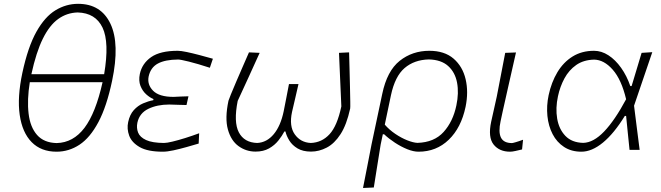

<svg xmlns="http://www.w3.org/2000/svg" viewBox="-20 -764 3368 979"><path d="M268.5 9.5Q189.5 9.5 141.5 -39.2Q93.5 -88 80.5 -178Q67.5 -268 94 -392.5Q122.5 -525 165.5 -601.8Q208.5 -678.5 262.8 -711.5Q317 -744.5 378 -744.5Q495 -744.5 543.2 -642.8Q591.5 -541 551.5 -351.5Q524 -221 481.8 -141.5Q439.5 -62 385.5 -26.2Q331.5 9.5 268.5 9.5ZM376 -700.5Q321 -699 276.8 -667.2Q232.5 -635.5 198.5 -566.8Q164.5 -498 140 -385.5H511Q538.5 -548.5 502.8 -623.2Q467 -698 376 -700.5ZM269 -34.5Q353.5 -36.5 410.8 -112.2Q468 -188 503 -345H132Q117.5 -254.5 125.8 -185Q134 -115.5 169 -75.8Q204 -36 269 -34.5Z M810 9.5Q733 9.5 692.2 -14Q651.5 -37.5 638.8 -72.2Q626 -107 633.5 -141.5Q641.5 -179.5 662.2 -202.5Q683 -225.5 709.8 -237Q736.5 -248.5 761.5 -253L762.5 -259Q744.5 -266 725.5 -283Q706.5 -300 696.2 -326.2Q686 -352.5 693 -387Q704.5 -440.5 750.8 -472.8Q797 -505 886.5 -505Q902.5 -505 932.2 -498.8Q962 -492.5 997.2 -483.2Q1032.5 -474 1065.5 -464.5L1050 -418.5Q987 -439 943.5 -449.8Q900 -460.5 888.5 -460.5Q822 -460 785 -440Q748 -420 738 -374.5Q729.5 -333 760.5 -301.5Q791.5 -270 865 -270Q883 -271 902.8 -271.8Q922.5 -272.5 941 -273L931 -228.5Q910.5 -229 891.8 -229.5Q873 -230 843 -231Q781.5 -231 736.2 -209Q691 -187 680.5 -138.5Q675 -111.5 684.2 -88Q693.5 -64.5 724.8 -50Q756 -35.5 816 -35Q830.5 -35 859.5 -42Q888.5 -49 924.5 -60.2Q960.5 -71.5 995.5 -84.5L993 -32Q964.5 -23.5 930.8 -14Q897 -4.5 865 2.5Q833 9.5 810 9.5Z M1283 9Q1235 9 1196.5 -18.8Q1158 -46.5 1142 -103.8Q1126 -161 1145 -250.5Q1146 -255 1157 -282Q1168 -309 1184.5 -347.5Q1201 -386 1218.5 -426Q1236 -466 1249.5 -497L1304 -494.5Q1275.5 -432 1246.5 -368Q1217.5 -304 1192 -249.5Q1170.5 -141.5 1197.8 -89.2Q1225 -37 1291.5 -35Q1340.5 -37.5 1375.8 -79.8Q1411 -122 1426.5 -196.5Q1435 -239 1440.5 -267.8Q1446 -296.5 1453.5 -335.5H1502Q1492.5 -294.5 1485.8 -265.2Q1479 -236 1469 -193Q1453.5 -120.5 1483 -79Q1512.5 -37.5 1564.5 -35Q1621 -37 1660.2 -79.5Q1699.5 -122 1720.5 -221.5Q1718 -278 1714.8 -350.8Q1711.5 -423.5 1708.5 -494.5L1760 -497Q1761 -462 1762.2 -415Q1763.5 -368 1764.5 -322.8Q1765.5 -277.5 1766 -246.2Q1766.5 -215 1765.5 -210.5Q1747.5 -128 1716.5 -80Q1685.5 -32 1646.2 -11.5Q1607 9 1566 9Q1524.5 9 1497.2 -7.2Q1470 -23.5 1455.2 -47.5Q1440.5 -71.5 1435.5 -93.5H1430Q1418.5 -71.5 1399.5 -47.5Q1380.5 -23.5 1351.8 -7.2Q1323 9 1283 9Z M1831 194.5Q1842 138.5 1852.5 85.2Q1863 32 1874.5 -28L1929 -285Q1953.5 -402.5 2018 -453.8Q2082.5 -505 2169 -505Q2246.5 -505 2292.8 -465Q2339 -425 2354.2 -360Q2369.5 -295 2354 -219.5Q2331.5 -112.5 2268.2 -51.5Q2205 9.5 2114 9.5Q2088 9.5 2056.5 -3.2Q2025 -16 1994 -36.2Q1963 -56.5 1938.5 -79.5H1932L1921 -27Q1911.5 31.5 1903.2 83.8Q1895 136 1886 192ZM2108.5 -35.5Q2194 -38 2242 -91.2Q2290 -144.5 2307 -226.5Q2320.5 -290 2310.5 -342.8Q2300.5 -395.5 2265 -427.5Q2229.5 -459.5 2166.5 -461Q2092 -459 2043 -417Q1994 -375 1973.5 -278.5L1942 -128.5Q1965 -102 1995.8 -81.2Q2026.5 -60.5 2056.8 -48.5Q2087 -36.5 2108.5 -35.5Z M2581 9.5Q2526 9.5 2496.8 -27.2Q2467.5 -64 2484.5 -143.5Q2493 -183.5 2499.8 -212Q2506.5 -240.5 2513 -271.5Q2525 -334 2535.2 -386.5Q2545.5 -439 2556 -494.5L2611 -496.5Q2590 -404.5 2572.5 -326.5Q2555 -248.5 2543 -195L2532.5 -146Q2520.5 -91 2534.2 -62.8Q2548 -34.5 2590.5 -34.5Q2594 -34.5 2609 -38.8Q2624 -43 2647 -51.5L2642 -2Q2625 2 2608.2 5.8Q2591.5 9.5 2581 9.5Z M2944.5 9.5Q2893 9.5 2856 -14.8Q2819 -39 2797.8 -80Q2776.5 -121 2771.2 -172.8Q2766 -224.5 2777.5 -279Q2791.5 -344.5 2822.2 -395.8Q2853 -447 2899.8 -476Q2946.5 -505 3009 -505Q3047 -505 3082.5 -482Q3118 -459 3147 -418.2Q3176 -377.5 3194 -325H3200.5Q3215 -373 3228 -416.2Q3241 -459.5 3251.5 -494.5L3306 -498Q3283.5 -431.5 3259.5 -361.5Q3235.5 -291.5 3213 -225Q3220 -169 3227.2 -112.2Q3234.5 -55.5 3241.5 0H3190Q3185.5 -43 3181.2 -85.8Q3177 -128.5 3172.5 -173H3166Q3111 -83.5 3054.5 -37Q2998 9.5 2944.5 9.5ZM2953.5 -35.5Q3006 -36.5 3060.5 -93.5Q3115 -150.5 3172.5 -258Q3149 -358 3104.2 -408.8Q3059.5 -459.5 3009 -460Q2955 -458.5 2918 -432.5Q2881 -406.5 2858.2 -364.5Q2835.5 -322.5 2825 -273Q2812 -213 2821 -159.2Q2830 -105.5 2862.8 -71.2Q2895.5 -37 2953.5 -35.5Z"/></svg>

Font: Commissioner Loud ExtraLight
Style: Italic
Weight: 200
Italic angle: -12°
Designer: Kostas Bartsokas
Foundry: Kostas Bartsokas
Version: Version 1.000; ttfautohint (v1.8.3)